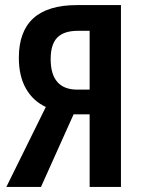

<svg xmlns="http://www.w3.org/2000/svg" viewBox="-20 -734 565 754"><path d="M269 -285 141 0H5L160 -314Q110 -337 82 -386Q54 -435 54 -507Q54 -714 282 -714H455V0H332V-285ZM332 -613H286Q231 -613 205 -586.5Q179 -560 179 -502Q179 -382 284 -382H332Z"/></svg>

Font: Noto Sans Disp Cond SemBd
Style: Regular
Weight: 600
Width: 3
Designer: Monotype Design Team
Foundry: Monotype Imaging Inc.
Version: Version 2.000;GOOG;noto-source:20170915:90ef993387c0; ttfaut